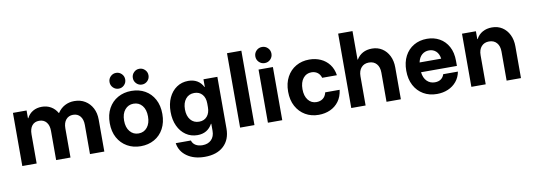

<svg xmlns="http://www.w3.org/2000/svg" viewBox="-66 -1135 4944 1779"><g transform="rotate(-10 2406.5 -245.5)"><path d="M62.5 0V-500H190.8V-426.7H194.2Q215 -467.5 251.2 -488.3Q287.5 -509.2 335 -509.2Q382.5 -509.2 420 -487.5Q457.5 -465.8 480.8 -425H483.3Q510 -465.8 550.4 -487.5Q590.8 -509.2 640 -509.2Q698.3 -509.2 741.7 -482.5Q785 -455.8 809.6 -409.2Q834.2 -362.5 834.2 -300.8V0H699.2V-274.2Q699.2 -326.7 674.6 -356.2Q650 -385.8 607.5 -385.8Q565.8 -385.8 540.8 -356.2Q515.8 -326.7 515.8 -274.2V0H380.8V-274.2Q380.8 -326.7 356.2 -356.2Q331.7 -385.8 288.3 -385.8Q245 -385.8 221.2 -356.2Q197.5 -326.7 197.5 -274.2V0Z M1176.7 10Q1105.8 10 1049.6 -22.1Q993.3 -54.2 961.2 -112.5Q929.2 -170.8 929.2 -250Q929.2 -330 961.2 -388.3Q993.3 -446.7 1049.6 -478.3Q1105.8 -510 1176.7 -510Q1250 -510 1305.4 -478.3Q1360.8 -446.7 1392.5 -388.3Q1424.2 -330 1424.2 -250Q1424.2 -170.8 1392.5 -112.1Q1360.8 -53.3 1304.6 -21.7Q1248.3 10 1176.7 10ZM1176.7 -110Q1227.5 -110 1258.3 -147.9Q1289.2 -185.8 1289.2 -250Q1289.2 -315 1258.3 -352.5Q1227.5 -390 1176.7 -390Q1127.5 -390 1095.8 -352.5Q1064.2 -315 1064.2 -250Q1064.2 -185.8 1095.8 -147.9Q1127.5 -110 1176.7 -110ZM1285.8 -550.8Q1255.8 -550.8 1234.2 -572.5Q1212.5 -594.2 1212.5 -625Q1212.5 -655.8 1234.2 -677.5Q1255.8 -699.2 1285.8 -699.2Q1316.7 -699.2 1338.3 -677.5Q1360 -655.8 1360 -625Q1360 -594.2 1338.3 -572.5Q1316.7 -550.8 1285.8 -550.8ZM1067.5 -550.8Q1036.7 -550.8 1015 -572.5Q993.3 -594.2 993.3 -625Q993.3 -655.8 1015 -677.5Q1036.7 -699.2 1067.5 -699.2Q1097.5 -699.2 1119.2 -677.5Q1140.8 -655.8 1140.8 -625Q1140.8 -594.2 1119.2 -572.5Q1097.5 -550.8 1067.5 -550.8Z M1744.2 210Q1643.3 210 1577.1 163.3Q1510.8 116.7 1499.2 38.3H1641.7Q1650 67.5 1676.2 83.8Q1702.5 100 1740.8 100Q1793.3 100 1824.2 69.2Q1855 38.3 1855 -15V-81.7H1851.7Q1830 -41.7 1795 -20.8Q1760 0 1712.5 0Q1650.8 0 1603.3 -32.5Q1555.8 -65 1529.2 -122.5Q1502.5 -180 1502.5 -255Q1502.5 -330.8 1529.2 -387.9Q1555.8 -445 1603.3 -477.5Q1650.8 -510 1712.5 -510Q1760.8 -510 1796.2 -489.2Q1831.7 -468.3 1851.7 -428.3H1855V-500H1985.8V-13.3Q1985.8 90.8 1921.7 150.4Q1857.5 210 1744.2 210ZM1748.3 -120Q1795.8 -120 1823.3 -152.1Q1850.8 -184.2 1850.8 -238.3V-273.3Q1850.8 -326.7 1823.3 -358.3Q1795.8 -390 1748.3 -390Q1697.5 -390 1667.5 -353.3Q1637.5 -316.7 1637.5 -255Q1637.5 -193.3 1667.5 -156.7Q1697.5 -120 1748.3 -120Z M2111.7 0V-700H2246.7V0Z M2373.3 0V-500H2508.3V0ZM2440.8 -549.2Q2409.2 -549.2 2387.1 -571.2Q2365 -593.3 2365 -625Q2365 -656.7 2387.1 -678.8Q2409.2 -700.8 2440.8 -700.8Q2472.5 -700.8 2494.6 -678.8Q2516.7 -656.7 2516.7 -625Q2516.7 -593.3 2494.6 -571.2Q2472.5 -549.2 2440.8 -549.2Z M2850.8 10Q2780.8 10 2725.8 -22.1Q2670.8 -54.2 2639.2 -112.5Q2607.5 -170.8 2607.5 -250Q2607.5 -330 2639.2 -388.3Q2670.8 -446.7 2725.8 -478.3Q2780.8 -510 2850.8 -510Q2909.2 -510 2957.5 -488.3Q3005.8 -466.7 3037.9 -425Q3070 -383.3 3079.2 -322.5H2940.8Q2930.8 -355.8 2907.1 -372.9Q2883.3 -390 2850.8 -390Q2802.5 -390 2772.5 -352.5Q2742.5 -315 2742.5 -250Q2742.5 -185.8 2772.5 -147.9Q2802.5 -110 2850.8 -110Q2885.8 -110 2910.8 -128.3Q2935.8 -146.7 2945 -185H3080.8Q3072.5 -120.8 3040.4 -77.5Q3008.3 -34.2 2959.2 -12.1Q2910 10 2850.8 10Z M3157.5 0V-700H3292.5V-431.7H3295.8Q3318.3 -469.2 3355 -489.2Q3391.7 -509.2 3440.8 -509.2Q3495 -509.2 3536.2 -482.5Q3577.5 -455.8 3600.8 -408.8Q3624.2 -361.7 3624.2 -300V0H3489.2V-274.2Q3489.2 -326.7 3462.9 -356.7Q3436.7 -386.7 3390.8 -386.7Q3345.8 -386.7 3319.2 -356.7Q3292.5 -326.7 3292.5 -274.2V0Z M3963.3 10Q3891.7 10 3836.7 -22.1Q3781.7 -54.2 3750.4 -112.9Q3719.2 -171.7 3719.2 -251.7Q3719.2 -330.8 3749.6 -388.8Q3780 -446.7 3834.2 -478.3Q3888.3 -510 3958.3 -510Q4024.2 -510 4076.3 -480.8Q4128.3 -451.7 4158.8 -396.2Q4189.2 -340.8 4189.2 -260.8V-214.2H3851.7Q3858.3 -159.2 3888.3 -129.6Q3918.3 -100 3962.5 -100Q3997.5 -100 4020 -116.2Q4042.5 -132.5 4050.8 -160.8H4189.2Q4179.2 -107.5 4147.5 -69.2Q4115.8 -30.8 4068.3 -10.4Q4020.8 10 3963.3 10ZM3854.2 -305.8H4057.5Q4050.8 -352.5 4024.2 -376.7Q3997.5 -400.8 3959.2 -400.8Q3920 -400.8 3892.1 -376.7Q3864.2 -352.5 3854.2 -305.8Z M4287.5 0V-500H4418.3V-425.8H4421.7Q4443.3 -466.7 4481.7 -487.9Q4520 -509.2 4570 -509.2Q4625 -509.2 4666.2 -482.5Q4707.5 -455.8 4730.8 -408.3Q4754.2 -360.8 4754.2 -299.2V0H4619.2V-273.3Q4619.2 -325.8 4592.9 -355.8Q4566.7 -385.8 4520.8 -385.8Q4475.8 -385.8 4449.2 -355.8Q4422.5 -325.8 4422.5 -273.3V0Z"/></g></svg>

Font: Funnel Sans Light
Style: Bold
Weight: 700
Version: Version 1.000